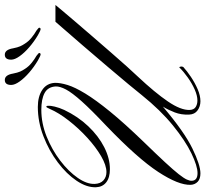

<svg xmlns="http://www.w3.org/2000/svg" viewBox="-48 -816 864 809"><g transform="rotate(-90 384.5 -411.0)"><path d="M59.1 1Q35.6 1 23.7 -10.5Q11.7 -22 10.7 -40Q8.8 -90.8 65.2 -177Q121.6 -263.2 258.8 -395Q326.7 -459 362.8 -499.5Q398.9 -540 412.4 -565.4Q425.8 -590.8 425.3 -608.9Q423.3 -641.6 397.7 -655.5Q372.1 -669.4 326.7 -669.4Q270 -669.4 214.1 -647Q158.2 -624.5 112.5 -589.6Q66.9 -554.7 40 -515.9Q13.2 -477.1 14.6 -444.3Q15.6 -420.4 29.5 -407.7Q43.5 -395 64.5 -395Q92.8 -395 131.1 -417.2Q169.4 -439.5 209 -475.6Q248.5 -511.7 281.2 -553.5Q314 -595.2 330.6 -633.8Q336.9 -648.4 339.8 -648.4Q343.8 -648.4 343.8 -639.6Q344.7 -631.8 340.3 -613Q335.9 -594.2 326.2 -572.8Q298.8 -515.1 257.6 -471.7Q216.3 -428.2 169.2 -404.3Q122.1 -380.4 76.7 -380.4Q41 -380.4 21.2 -396Q1.5 -411.6 0.5 -439Q-1 -477.5 27.6 -520.3Q56.2 -563 105.5 -600.1Q154.8 -637.2 215.6 -660.6Q276.4 -684.1 338.9 -684.1Q382.8 -684.1 410.6 -665.5Q438.5 -647 440.4 -612.3Q440.9 -589.8 431.4 -558.8Q421.9 -527.8 395.3 -484.1Q368.7 -440.4 319.6 -380.1Q270.5 -319.8 191.9 -238.3Q138.2 -183.1 105.5 -147.7Q72.8 -112.3 55.7 -90.6Q38.6 -68.8 33 -56.4Q27.3 -43.9 27.8 -35.2Q28.8 -11.2 60.1 -11.2Q89.8 -11.2 143.1 -36.9Q196.3 -62.5 260.7 -114.7Q325.2 -167 389.2 -246.6Q403.3 -264.6 433.8 -301.3Q464.4 -337.9 506.3 -387.5Q548.3 -437 597.4 -494.1Q646.5 -551.3 697.8 -609.9H768.6Q765.1 -605.5 746.1 -582.8Q727.1 -560.1 698 -526.1Q668.9 -492.2 635.5 -453.4Q602.1 -414.6 569.3 -377Q536.6 -339.4 509.5 -309.1Q482.4 -278.8 466.8 -262.7Q399.4 -190.9 362.1 -136.2Q324.7 -81.5 326.2 -43.9Q327.1 -26.4 338.6 -19Q350.1 -11.7 366.2 -11.7Q386.2 -11.7 411.9 -22.9Q437.5 -34.2 462.6 -52Q487.8 -69.8 505.9 -88.4Q508.3 -86.9 509.3 -80.1Q509.3 -74.7 506.8 -70.8Q490.2 -55.7 465.6 -39.1Q440.9 -22.5 413.8 -10.7Q386.7 1 362.8 1Q341.3 1 324.5 -11Q307.6 -22.9 306.6 -46.9Q305.2 -79.6 315.9 -107.4Q326.7 -135.3 340.3 -157.2Q233.9 -66.9 164.1 -33Q94.2 1 59.1 1ZM667 -672.4Q661.1 -672.4 641.6 -683.6Q614.3 -699.7 590.6 -720.2Q566.9 -740.7 552.5 -761Q538.1 -781.2 538.1 -796.4Q538.1 -823.2 559.1 -823.2Q580.1 -823.2 585.9 -788.6Q589.8 -769 594.5 -758.5Q599.1 -748 605.5 -738.8Q615.2 -723.1 630.9 -710.4Q646.5 -697.8 660.6 -689.9Q672.9 -680.7 672.9 -678.2Q672.9 -678.2 671.9 -675.3Q670.9 -672.4 667 -672.4ZM560.5 -672.4Q554.7 -672.4 535.2 -683.6Q507.8 -699.7 484.1 -720.2Q460.4 -740.7 446 -761Q431.6 -781.2 431.6 -796.4Q431.6 -823.2 452.6 -823.2Q473.6 -823.2 479.5 -788.6Q483.4 -769 488 -758.5Q492.7 -748 499 -738.8Q508.8 -723.1 524.4 -710.4Q540 -697.8 554.2 -689.9Q566.4 -680.7 566.4 -678.2Q566.4 -678.2 565.4 -675.3Q564.5 -672.4 560.5 -672.4Z"/></g></svg>

Font: Pinyon Script
Style: Regular
Weight: 400
Designer: Nicole Fally, Eben Sorkin
Foundry: Sorkin Type Co.
Version: Version 1.008; ttfautohint (v1.8.4.7-5d5b)